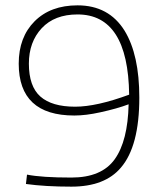

<svg xmlns="http://www.w3.org/2000/svg" viewBox="-20 -690 601 718"><path d="M247 8Q149 8 77 -2L81 -37Q136 -26 247 -26Q360 -26 409 -94.5Q458 -163 461 -300Q419 -284 355 -270Q301 -258 258 -258Q50 -258 50 -452Q50 -551 109.5 -610.5Q169 -670 270 -670Q387 -670 446 -575Q501 -485 501 -325Q501 -143 432 -63Q372 8 247 8ZM261 -291Q341 -291 463 -336Q459 -636 270 -636Q184 -636 136 -584.5Q88 -533 88 -452Q88 -367 131 -329Q174 -291 261 -291Z"/></svg>

Font: Storia Sans Thin
Style: Regular
Weight: 100
Designer: Accademia di Belle Arti di Urbino and others
Foundry: Accademia di Belle Arti di Urbino and others.
Version: Version 60.001;May 25, 2020;FontCreator 12.0.0.2522 64-bit